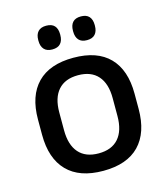

<svg xmlns="http://www.w3.org/2000/svg" viewBox="-104 -750 734 844"><g transform="rotate(-15 263.0 -328.0)"><path d="M263 12.5Q155 12.5 99 -45Q43 -102.5 43 -210.5V-280Q43 -387.5 99 -444.8Q155 -502 263 -502Q371 -502 426.8 -444.8Q482.5 -387.5 482.5 -280V-210.5Q482.5 -102.5 426.8 -45Q371 12.5 263 12.5ZM263 -67Q322.5 -67 353.5 -102.5Q384.5 -138 384.5 -204.5V-286Q384.5 -352 353.5 -387.2Q322.5 -422.5 263 -422.5Q203.5 -422.5 172.5 -387.2Q141.5 -352 141.5 -286V-204.5Q141.5 -138 172.5 -102.5Q203.5 -67 263 -67ZM184 -561Q159.5 -561 147 -574.8Q134.5 -588.5 134.5 -613.5V-617Q134.5 -642 147 -655.5Q159.5 -669 184 -669Q209.5 -669 221.8 -655.5Q234 -642 234 -617V-613.5Q234 -588.5 221.8 -574.8Q209.5 -561 184 -561ZM342 -561Q317 -561 304.8 -574.8Q292.5 -588.5 292.5 -613.5V-617Q292.5 -642 304.8 -655.5Q317 -669 342 -669Q367 -669 379.2 -655.5Q391.5 -642 391.5 -617V-613.5Q391.5 -588.5 379.2 -574.8Q367 -561 342 -561Z"/></g></svg>

Font: Anek Telugu Medium
Style: Regular
Weight: 500
Designer: Omkar Bhoir (Telugu), Yesha Goshar (Latin)
Foundry: Ek Type
Version: Version 1.003